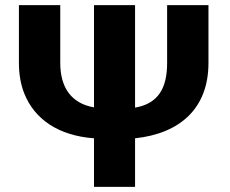

<svg xmlns="http://www.w3.org/2000/svg" viewBox="-20 -731 900 751"><path d="M508.3 -310V-711H347.7V-311C260 -326.4 215.7 -387 215.7 -485V-711H54V-485C54 -440.3 61 -400.5 74.9 -365.5C115.2 -264.3 208.7 -200.4 347.7 -190V0H508.3V-190C683.8 -208.9 795.4 -306.6 795.4 -485V-711H633.7V-485C633.7 -384.9 598 -325.5 508.3 -310Z"/></svg>

Font: Asimov
Style: Wid
Weight: 500
Designer: Google
Version: Version 2.000980; 2014